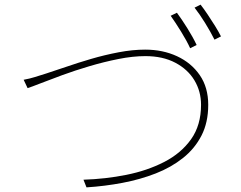

<svg xmlns="http://www.w3.org/2000/svg" viewBox="-20 -820 1040 828"><path d="M82 -476Q109 -481 129.5 -487.5Q150 -494 179 -503Q214 -514 264.5 -531.5Q315 -549 373 -566Q431 -583 491.5 -594.5Q552 -606 606 -606Q682 -606 743.5 -577.5Q805 -549 841.5 -496Q878 -443 878 -368Q878 -292 849 -235.5Q820 -179 769 -138.5Q718 -98 651.5 -72Q585 -46 508.5 -31.5Q432 -17 353 -12L340 -45Q435 -48 525 -66Q615 -84 688 -121.5Q761 -159 804 -219.5Q847 -280 847 -368Q847 -426 818.5 -473.5Q790 -521 736 -549.5Q682 -578 607 -578Q553 -578 490.5 -565.5Q428 -553 365.5 -534.5Q303 -516 248.5 -496Q194 -476 154.5 -460.5Q115 -445 99 -440ZM743 -765Q763 -738 787.5 -699Q812 -660 828 -626L800 -612Q786 -643 761 -683.5Q736 -724 716 -752ZM845 -800Q859 -782 875.5 -757.5Q892 -733 907.5 -708Q923 -683 933 -663L905 -649Q888 -683 864.5 -721Q841 -759 819 -787Z"/></svg>

Font: Source Han Sans SC ExtraLight
Style: Regular
Weight: 250
Designer: Ryoko NISHIZUKA 西塚涼子 (kana, bopomofo & ideographs); Paul D. Hunt (Latin, Greek & Cyrillic); Sandoll Communications 산돌커뮤니
Foundry: Adobe
Version: Version 2.004;hotconv 1.0.118;makeotfexe 2.5.65603